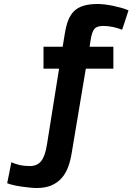

<svg xmlns="http://www.w3.org/2000/svg" viewBox="-20 -734 664 962"><path d="M410 -390 339 34Q333 71 321.5 102.5Q310 134 289.5 157.5Q269 181 238.5 194.5Q208 208 164 208Q150 208 129.5 206Q109 204 88 201Q67 198 47.5 193.5Q28 189 16 184L37 79Q60 89 81 93.5Q102 98 130 98Q166 98 186 73.5Q206 49 215 -8L276 -390H198V-500H294L305 -567Q311 -604 321.5 -631.5Q332 -659 350.5 -677.5Q369 -696 398 -705Q427 -714 470 -714Q486 -714 506.5 -711.5Q527 -709 548 -704.5Q569 -700 589 -694.5Q609 -689 624 -682L592 -585Q543 -604 497 -604Q465 -604 452.5 -588.5Q440 -573 434 -533L429 -500H548V-390Z"/></svg>

Font: PT Sans
Style: Bold Italic
Weight: 700
Italic angle: -12°
Designer: A.Korolkova, O.Umpeleva, V.Yefimov
Foundry: ParaType Ltd
Version: Version 2.003W OFL